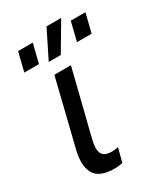

<svg xmlns="http://www.w3.org/2000/svg" viewBox="-181 -799 767 884"><g transform="rotate(-30 202.0 -357.0)"><path d="M132 -120Q132 -93 146 -81Q160 -69 190 -69Q203 -69 223 -73L204 0Q184 5 162 5Q101 5 71.5 -20Q42 -45 42 -100Q42 -132 54 -175L136 -508H224L142 -179Q132 -141 132 -120ZM143 -572 216 -719H294L207 -572ZM21 -586 46 -686H124L99 -586ZM301 -586 326 -686H404L379 -586Z"/></g></svg>

Font: CST
Style: Italic
Weight: 400
Italic angle: -14°
Version: Version 1.00